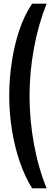

<svg xmlns="http://www.w3.org/2000/svg" viewBox="-20 -820 302 1040"><path d="M154 200Q116 139.5 88 59Q60 -21.5 45 -114Q30 -206.5 30 -303.5Q30 -391.5 43.5 -482.2Q57 -573 84.2 -655.2Q111.5 -737.5 154 -800H232.5Q187 -686 163.5 -556.8Q140 -427.5 140 -300Q140 -172.5 163.5 -42Q187 88.5 232.5 200Z"/></svg>

Font: Big Shoulders Stencil Display
Style: Bold
Weight: 700
Designer: Patric King
Foundry: XO Type Co
Version: Version 1.000